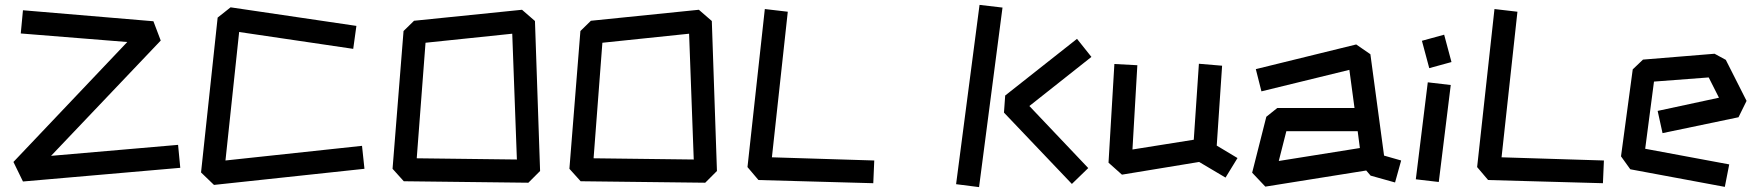

<svg xmlns="http://www.w3.org/2000/svg" viewBox="-20 -753 7180 786"><path d="M74 -10 35 -90 501 -581 65 -616 74 -711 608 -666 638 -587 189 -115 709 -160 718 -66Z M856 4 803 -47 871 -681 924 -723 1439 -647 1426 -553 959 -622 903 -96 1462 -156 1472 -62Z M2143 -5 1633 -11 1587 -62 1632 -626 1675 -668 2117 -713 2170 -667 2191 -53ZM2096 -100 2077 -615 1722 -578 1686 -105Z M2867 -5 2357 -11 2311 -62 2356 -626 2399 -668 2841 -713 2894 -667 2915 -53ZM2820 -100 2801 -615 2446 -578 2410 -105Z M3555 -3 3085 -16 3040 -69 3111 -716 3205 -705 3140 -109 3559 -96Z M3988 13 3894 1 3990 -733 4084 -722ZM4368 0 4090 -292 4095 -362 4389 -594 4448 -520 4194 -319 4435 -65Z M4997 -26 4889 -90 4573 -38 4518 -87 4542 -491 4636 -486 4616 -141 4867 -181 4888 -492 4983 -484 4961 -157 5046 -106Z M5160 11 5106 -46 5164 -275 5209 -311H5525L5504 -467L5144 -379L5121 -470L5532 -571L5590 -531L5646 -116L5716 -96L5691 -6L5591 -34L5573 -55ZM5215 -94 5547 -147 5538 -216H5246Z M5831 -474 5801 -586 5892 -611 5922 -499ZM5870 -8 5776 -19 5825 -416 5919 -405Z M6542 -3 6072 -16 6027 -69 6098 -716 6192 -705 6127 -109 6546 -96Z M7041 12 6654 -60 6616 -113 6664 -469 6706 -509 6999 -533 7045 -508 7130 -340 7097 -273 6786 -208 6766 -299 7017 -353 6975 -436 6751 -419 6715 -144 7059 -80Z"/></svg>

Font: ZCOOL KuaiLe
Style: Regular
Weight: 400
Designer: Lui Bingke
Foundry: ZCOOL
Version: Version 3.51;August 12, 2021;FontCreator 13.0.0.2613 64-bit